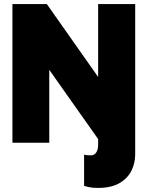

<svg xmlns="http://www.w3.org/2000/svg" viewBox="-20 -701 725 943"><path d="M41 0V-681H210L462 -323V-681H644V57Q644 100 625.5 137.5Q607 175 566.5 198.5Q526 222 461 222Q435 222 416.5 218Q398 214 393 212V59Q399 60 406 61Q413 62 426 62Q443 62 452.5 48Q462 34 462 9V-18L222 -358V0Z"/></svg>

Font: Gabarito Black
Style: Regular
Weight: 900
Designer: Leandro Assis / Alvaro Franca / Felipe Casaprima
Foundry: Naipe Foundry
Version: Version 1.000